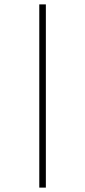

<svg xmlns="http://www.w3.org/2000/svg" viewBox="-20 -735 388 875"><path d="M159 -715V120H189V-715Z"/></svg>

Font: Sprat Extended Medium
Style: Regular
Weight: 500
Width: 9
Designer: Ethan Nakache
Foundry: Collletttivo
Version: Version 2.000;Glyphs 3.2 (3217)